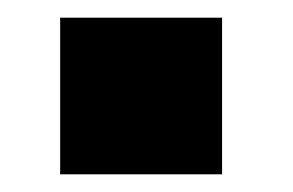

<svg xmlns="http://www.w3.org/2000/svg" viewBox="-20 -197 331 217"><path d="M231 -177H48V0H231Z"/></svg>

Font: United Sans ExtraBold
Style: Regular
Weight: 800
Designer: Pablo Impallari, Rodrigo Fuenzalida (Modified by Dan O. Williams)
Version: Version 1.000;PS 001.000;hotconv 1.0.88;makeotf.lib2.5.64775